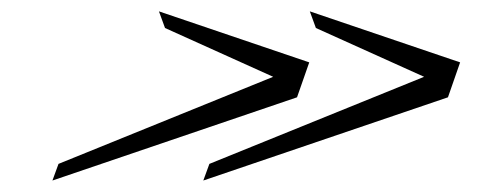

<svg xmlns="http://www.w3.org/2000/svg" viewBox="-20 -352 853 338"><path d="M790 -242.2 768.6 -180.7 337.9 -34.2 348.6 -63.5 726.6 -216.8 536.1 -302.7 525.4 -332ZM524.4 -242.2 502.9 -180.7 72.3 -34.2 83 -63.5 460.9 -216.8 270.5 -302.7 259.8 -332Z"/></svg>

Font: Meie Script
Style: Regular
Weight: 400
Version: Version 1.001